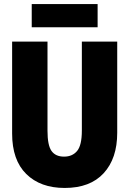

<svg xmlns="http://www.w3.org/2000/svg" viewBox="-20 -920 640 950"><path d="M300 10Q180 10 110 -59Q40 -128 40 -259V-714H215V-273Q215 -201 235 -173Q255 -145 297 -145Q338 -145 361.5 -173Q385 -201 385 -274V-714H560V-263Q560 -136 493 -63Q426 10 300 10ZM137 -785V-900H463V-785Z"/></svg>

Font: Noto Sans Mono Black
Style: Regular
Weight: 900
Designer: Monotype Design Team
Foundry: Monotype Imaging Inc.
Version: Version 2.014